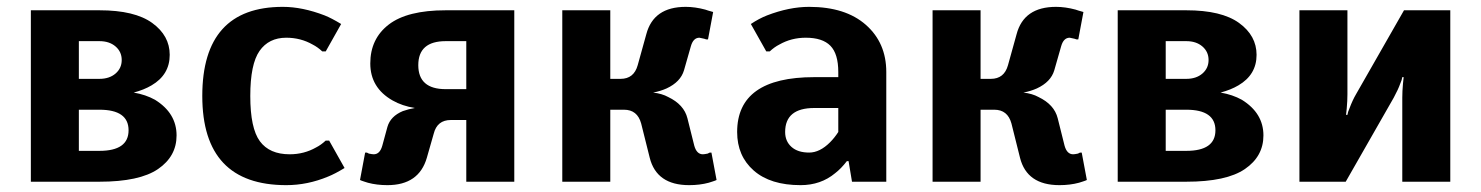

<svg xmlns="http://www.w3.org/2000/svg" viewBox="-20 -530 4320 560"><path d="M70 0V-500H270Q373 -500 424 -463Q475 -426 475 -370Q475 -312 422 -281Q400 -268 370 -260Q405 -254 432 -239Q495 -200 495 -135Q495 -74 441 -37Q387 0 270 0ZM210 -300H270Q299 -300 317 -315.5Q335 -331 335 -355Q335 -379 317 -394.5Q299 -410 270 -410H210ZM210 -90H270Q355 -90 355 -150Q355 -210 270 -210H210Z M815 10Q570 10 570 -250Q570 -510 805 -510Q862 -510 927 -485Q947 -477 975 -460L930 -380H920Q906 -393 892 -400Q857 -420 815 -420Q764 -420 737 -381.5Q710 -343 710 -250Q710 -156 738 -118Q766 -80 825 -80Q867 -80 902 -100Q916 -107 930 -120H940L985 -40Q957 -23 937 -15Q877 10 815 10Z M1110 10Q1079 10 1053 3Q1050 2 1042 -0.5Q1034 -3 1030 -5L1045 -85H1050L1056 -82Q1066 -80 1070 -80Q1088 -80 1095 -105L1110 -160Q1119 -191 1155 -206Q1172 -212 1190 -215Q1153 -221 1125 -237Q1060 -274 1060 -345Q1060 -417 1114 -458.5Q1168 -500 1280 -500H1480V0H1340V-180H1295Q1255 -180 1245 -140L1225 -70Q1202 10 1110 10ZM1280 -270H1340V-410H1280Q1200 -410 1200 -340Q1200 -270 1280 -270Z M1990 10Q1895 10 1875 -70L1850 -170Q1839 -210 1800 -210H1760V0H1620V-500H1760V-300H1790Q1829 -300 1840 -340L1865 -430Q1886 -510 1980 -510Q2007 -510 2037 -502Q2042 -500 2060 -495L2045 -415H2040Q2040 -415 2034 -417Q2022 -420 2020 -420Q2002 -420 1995 -395L1975 -325Q1965 -291 1924 -272Q1906 -264 1885 -260Q1911 -257 1929 -247Q1975 -225 1985 -185L2005 -105Q2012 -80 2030 -80Q2034 -80 2044 -82L2050 -85H2055L2070 -5Q2066 -3 2058 -0.5Q2050 2 2047 3Q2021 10 1990 10Z M2315 10Q2227 10 2178.5 -32.5Q2130 -75 2130 -145Q2130 -305 2355 -305H2425V-320Q2425 -373 2402 -396.5Q2379 -420 2330 -420Q2288 -420 2253 -400Q2239 -393 2225 -380H2215L2170 -460Q2194 -476 2217 -485Q2282 -510 2340 -510Q2446 -510 2505.5 -457.5Q2565 -405 2565 -320V0H2465L2455 -60H2450Q2433 -38 2416 -25Q2374 10 2315 10ZM2340 -85Q2371 -85 2401 -115Q2414 -128 2425 -145V-215H2355Q2270 -215 2270 -145Q2270 -118 2288.5 -101.5Q2307 -85 2340 -85Z M3070 10Q2975 10 2955 -70L2930 -170Q2919 -210 2880 -210H2840V0H2700V-500H2840V-300H2870Q2909 -300 2920 -340L2945 -430Q2966 -510 3060 -510Q3087 -510 3117 -502Q3122 -500 3140 -495L3125 -415H3120Q3120 -415 3114 -417Q3102 -420 3100 -420Q3082 -420 3075 -395L3055 -325Q3045 -291 3004 -272Q2986 -264 2965 -260Q2991 -257 3009 -247Q3055 -225 3065 -185L3085 -105Q3092 -80 3110 -80Q3114 -80 3124 -82L3130 -85H3135L3150 -5Q3146 -3 3138 -0.5Q3130 2 3127 3Q3101 10 3070 10Z M3240 0V-500H3440Q3543 -500 3594 -463Q3645 -426 3645 -370Q3645 -312 3592 -281Q3570 -268 3540 -260Q3575 -254 3602 -239Q3665 -200 3665 -135Q3665 -74 3611 -37Q3557 0 3440 0ZM3380 -300H3440Q3469 -300 3487 -315.5Q3505 -331 3505 -355Q3505 -379 3487 -394.5Q3469 -410 3440 -410H3380ZM3380 -90H3440Q3525 -90 3525 -150Q3525 -210 3440 -210H3380Z M3770 0V-500H3910V-255Q3910 -236 3908 -214L3906 -195H3910Q3911 -203 3916 -214Q3925 -238 3935 -255L4075 -500H4210V0H4070V-245Q4070 -264 4072 -286L4074 -305H4070Q4069 -297 4064 -286Q4058 -269 4045 -245L3905 0Z"/></svg>

Font: Scada
Style: Bold
Weight: 700
Designer: Jovanny Lemonad
Foundry: Jovanny Lemonad
Version: Version 4.100;PS 004.100;hotconv 1.0.88;makeotf.lib2.5.64775